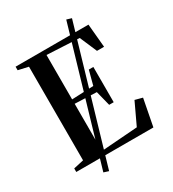

<svg xmlns="http://www.w3.org/2000/svg" viewBox="-219 -958 1059 1174"><g transform="rotate(-30 310.0 -371.0)"><path d="M165.5 85 436.5 -838 471 -827.5 200 96ZM95 -41V-702L24 -718V-743H538.5L553.5 -578H503.5L451.5 -699L223.5 -710.5V-397L376.5 -403.5L403 -504H435V-255H403L376.5 -360L223.5 -366V-32.5L480.5 -51.5L552 -203.5L604.5 -189.5L568 0H23.5V-25Z"/></g></svg>

Font: Merriweather 120pt SemiBold
Style: Regular
Weight: 600
Version: Version 2.100